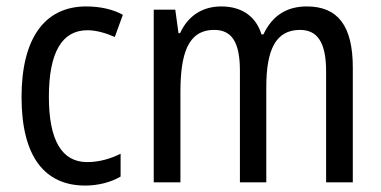

<svg xmlns="http://www.w3.org/2000/svg" viewBox="-20 -567 1185 597"><path d="M245 10C284 10 325 0 355 -18V-89C323 -73 288 -63 251 -63C172 -63 132 -131 132 -266C132 -403 172 -473 252 -473C279 -473 310 -464 337 -452L362 -521C333 -537 294 -547 248 -547C119 -547 47 -448 47 -265C47 -80 119 10 245 10Z M934 -547C872 -547 827 -519 799 -460H793C777 -513 735 -547 668 -547C611 -547 565 -519 540 -464H535L525 -537H458V0H541V-280C541 -397 563 -474 646 -474C700 -474 726 -437 726 -347V0H808V-296C808 -412 837 -474 913 -474C967 -474 994 -435 994 -345V0H1077V-357C1077 -486 1031 -547 934 -547Z"/></svg>

Font: Noto Sans Gurmukhi UI Condensed
Style: Regular
Weight: 400
Width: 3
Designer: Jelle Bosma - Monotype Design Team
Foundry: Monotype Imaging Inc.
Version: Version 2.004